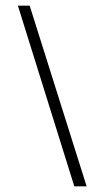

<svg xmlns="http://www.w3.org/2000/svg" viewBox="-20 -656 329 685"><path d="M245.1 8.8H289.1L85.9 -635.7H43.9Z"/></svg>

Font: Meera New
Style: Regular
Weight: 400
Designer: Hussain K H
Foundry: RIT
Version: 1.4.1